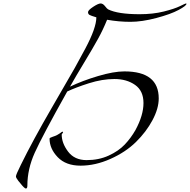

<svg xmlns="http://www.w3.org/2000/svg" viewBox="-20 -924 1096 1108"><path d="M344 -160 336 -148Q336 -98 373 -49Q410 0 480 0Q550 0 607 -26Q664 -52 700 -90Q736 -128 762 -174Q808 -259 808 -329.5Q808 -400 759.5 -434Q711 -468 640.5 -468Q570 -468 493 -443.5Q416 -419 368 -396Q223 -137 180.5 -42.5Q138 52 138 146Q138 164 129.5 164Q121 164 96 132Q92 128 86 120Q72 102 72 94Q72 84 100 28Q168 -111 278.5 -301.5Q389 -492 411.5 -532Q434 -572 472 -643Q536 -763 536 -824Q505 -833 496.5 -838Q488 -843 488 -854Q488 -865 517.5 -884.5Q547 -904 560.5 -904Q574 -904 586 -888.5Q598 -873 604 -870Q660 -842 786 -842Q863 -842 925 -857.5Q987 -873 1018.5 -888.5Q1050 -904 1053 -904Q1056 -904 1056 -902Q1056 -891 1010.5 -866.5Q965 -842 882 -820Q799 -798 732.5 -798Q666 -798 598 -810Q575 -753 545.5 -699.5Q516 -646 466 -563.5Q416 -481 384 -424Q455 -458 545.5 -485Q636 -512 698 -512Q896 -512 896 -356Q896 -298 860 -230.5Q824 -163 764.5 -104.5Q705 -46 617.5 -7Q530 32 445 32Q360 32 313 -17Q266 -66 266 -124Q266 -129 283.5 -134.5Q301 -140 309 -144.5Q317 -149 324.5 -154Q332 -159 335 -161.5Q338 -164 341 -164Q344 -164 344 -160Z"/></svg>

Font: Miama
Style: Regular
Weight: 400
Italic angle: 16.5°
Designer: Linus Romer
Foundry: Linus Romer
Version: 0.32